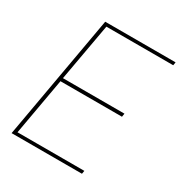

<svg xmlns="http://www.w3.org/2000/svg" viewBox="-165 -819 885 938"><g transform="rotate(30 277.5 -350.0)"><path d="M34 0 158 -700H555L552 -682H175L117 -358H464L461 -339H114L57 -18H434L431 0Z"/></g></svg>

Font: DM Sans 18pt Thin
Style: Italic
Weight: 250
Italic angle: -10°
Designer: Colophon Foundry, Jonny Pinhorn
Foundry: Colophon Foundry
Version: Version 4.004;gftools[0.9.30]